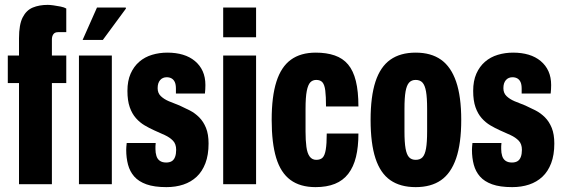

<svg xmlns="http://www.w3.org/2000/svg" viewBox="-20 -756 2316 788"><path d="M58 0V-415H12V-528H58V-599Q58 -655 73 -684.5Q88 -714 114.5 -725Q141 -736 176 -736Q185 -736 199.5 -734Q214 -732 229 -729Q244 -726 252 -721V-624H218Q205 -624 199 -615.5Q193 -607 193 -594V-528H252V-415H193V0Z M304 0V-528H439V0ZM319 -592 378 -725H496L497 -721L402 -592Z M663 12Q613 12 581 0.5Q549 -11 531 -31.5Q513 -52 505.5 -80Q498 -108 498 -141Q498 -145 498.5 -153Q499 -161 500 -169H619Q618 -161 618 -155.5Q618 -150 618 -144Q618 -129 622 -116Q626 -103 636 -96Q646 -89 662 -89Q676 -89 685 -94.5Q694 -100 698.5 -112Q703 -124 703 -141Q703 -165 690 -178.5Q677 -192 656.5 -201.5Q636 -211 613 -221Q593 -230 573.5 -241.5Q554 -253 538 -271Q522 -289 512.5 -316Q503 -343 503 -383Q503 -424 516 -453.5Q529 -483 551.5 -502.5Q574 -522 604 -531Q634 -540 667 -540Q702 -540 730.5 -531.5Q759 -523 780 -505.5Q801 -488 812 -463.5Q823 -439 823 -407Q823 -399 822.5 -389.5Q822 -380 821 -372H702V-392Q702 -409 697.5 -419Q693 -429 684.5 -434Q676 -439 664 -439Q656 -439 649 -436Q642 -433 637 -427Q632 -421 629.5 -413Q627 -405 627 -394Q627 -374 640 -361.5Q653 -349 673 -340.5Q693 -332 717 -323Q737 -314 758.5 -303Q780 -292 797.5 -274.5Q815 -257 825.5 -231Q836 -205 836 -167Q836 -120 823 -86Q810 -52 787 -30.5Q764 -9 732.5 1.5Q701 12 663 12Z M896 -603V-725H1031V-603ZM896 0V-528H1031V0Z M1275 12Q1212 12 1172 -17.5Q1132 -47 1113.5 -108Q1095 -169 1095 -264Q1095 -360 1114.5 -421Q1134 -482 1174 -511Q1214 -540 1276 -540Q1320 -540 1353.5 -528.5Q1387 -517 1408.5 -491.5Q1430 -466 1440.5 -423.5Q1451 -381 1451 -319H1318Q1318 -361 1315 -384.5Q1312 -408 1303.5 -418Q1295 -428 1278 -428Q1263 -428 1253.5 -418Q1244 -408 1239 -382.5Q1234 -357 1234 -309V-216Q1234 -180 1237.5 -153.5Q1241 -127 1251 -113.5Q1261 -100 1278 -100Q1295 -100 1304 -109Q1313 -118 1317 -142Q1321 -166 1321 -208H1451Q1451 -153 1441 -112Q1431 -71 1409.5 -43Q1388 -15 1354.5 -1.5Q1321 12 1275 12Z M1686 12Q1623 12 1582 -16.5Q1541 -45 1521 -106Q1501 -167 1501 -264Q1501 -360 1521 -421Q1541 -482 1582 -511Q1623 -540 1686 -540Q1749 -540 1790 -511Q1831 -482 1852 -421Q1873 -360 1873 -264Q1873 -167 1852 -106Q1831 -45 1790 -16.5Q1749 12 1686 12ZM1686 -100Q1704 -100 1714 -110.5Q1724 -121 1728.5 -146.5Q1733 -172 1733 -217V-309Q1733 -355 1728.5 -380.5Q1724 -406 1714 -417Q1704 -428 1686 -428Q1669 -428 1659 -417Q1649 -406 1644.5 -380.5Q1640 -355 1640 -309V-217Q1640 -172 1644.5 -146.5Q1649 -121 1659 -110.5Q1669 -100 1686 -100Z M2082 12Q2032 12 2000 0.5Q1968 -11 1950 -31.5Q1932 -52 1924.5 -80Q1917 -108 1917 -141Q1917 -145 1917.5 -153Q1918 -161 1919 -169H2038Q2037 -161 2037 -155.5Q2037 -150 2037 -144Q2037 -129 2041 -116Q2045 -103 2055 -96Q2065 -89 2081 -89Q2095 -89 2104 -94.5Q2113 -100 2117.5 -112Q2122 -124 2122 -141Q2122 -165 2109 -178.5Q2096 -192 2075.5 -201.5Q2055 -211 2032 -221Q2012 -230 1992.5 -241.5Q1973 -253 1957 -271Q1941 -289 1931.5 -316Q1922 -343 1922 -383Q1922 -424 1935 -453.5Q1948 -483 1970.5 -502.5Q1993 -522 2023 -531Q2053 -540 2086 -540Q2121 -540 2149.5 -531.5Q2178 -523 2199 -505.5Q2220 -488 2231 -463.5Q2242 -439 2242 -407Q2242 -399 2241.5 -389.5Q2241 -380 2240 -372H2121V-392Q2121 -409 2116.5 -419Q2112 -429 2103.5 -434Q2095 -439 2083 -439Q2075 -439 2068 -436Q2061 -433 2056 -427Q2051 -421 2048.5 -413Q2046 -405 2046 -394Q2046 -374 2059 -361.5Q2072 -349 2092 -340.5Q2112 -332 2136 -323Q2156 -314 2177.5 -303Q2199 -292 2216.5 -274.5Q2234 -257 2244.5 -231Q2255 -205 2255 -167Q2255 -120 2242 -86Q2229 -52 2206 -30.5Q2183 -9 2151.5 1.5Q2120 12 2082 12Z"/></svg>

Font: Archivo ExtraCondensed ExtraBold
Style: Regular
Weight: 800
Width: 2
Designer: Hector Gatti
Foundry: Omnibus-Type
Version: Version 2.001